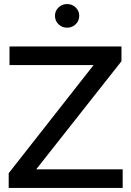

<svg xmlns="http://www.w3.org/2000/svg" viewBox="-20 -930 649 950"><path d="M23 0V-73L443 -608H27V-700H581V-627L159 -92H587V0ZM312 -793Q287 -793 269.5 -810Q252 -827 252 -852Q252 -876 269.5 -893Q287 -910 312 -910Q337 -910 354.5 -893Q372 -876 372 -852Q372 -827 354.5 -810Q337 -793 312 -793Z"/></svg>

Font: Red Hat Display Medium
Style: Regular
Weight: 500
Designer: Pentagram, MCKL
Foundry: Pentagram, MCKL
Version: Version 1.023